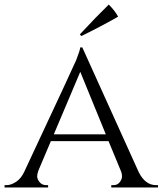

<svg xmlns="http://www.w3.org/2000/svg" viewBox="-25 -822 713 842"><path d="M332 -664C397 -696 450 -724 493 -749C493 -749 493 -749 493 -749C484 -766 470 -784 452 -802C452 -802 452 -802 452 -802C418 -769 376 -726 325 -671C325 -671 332 -664 332 -664C332 -664 332 -664 332 -664ZM660 -10C628 -10 602 -29 583 -68C583 -68 336 -614 336 -614C336 -614 327 -614 327 -614C327 -614 327 -614 327 -614C326 -605 320 -586 309 -558C309 -558 309 -558 309 -558C303 -543 227 -380 81 -68C81 -68 81 -68 81 -68C72 -49 60 -34 46 -25C31 -15 17 -10 3 -10C3 -10 -5 -10 -5 -10C-5 -10 -5 0 -5 0C-5 0 186 0 186 0C186 0 186 -10 186 -10C186 -10 178 -10 178 -10C178 -10 178 -10 178 -10C165 -10 155 -15 148 -24C141 -33 138 -41 138 -49C138 -56 140 -64 143 -73C143 -73 198 -203 198 -203C198 -203 451 -203 451 -203C451 -203 506 -70 506 -70C506 -70 506 -70 506 -70C509 -63 510 -55 510 -48C510 -40 507 -32 500 -23C493 -14 484 -10 471 -10C471 -10 463 -10 463 -10C463 -10 463 0 463 0C463 0 668 0 668 0C668 0 668 -10 668 -10C668 -10 660 -10 660 -10C660 -10 660 -10 660 -10ZM327 -507C327 -507 439 -233 439 -233C439 -233 211 -233 211 -233C211 -233 327 -507 327 -507Z"/></svg>

Font: Cinzel Utterance
Style: Regular
Weight: 500
Designer: Natanael Gama
Foundry: ""
Version: ""